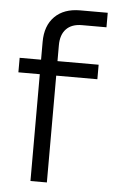

<svg xmlns="http://www.w3.org/2000/svg" viewBox="-53 -767 492 804"><g transform="rotate(5 193.5 -365.0)"><path d="M106 0V-449H16V-510H106V-585Q106 -653 144.5 -691.5Q183 -730 251 -730H367V-669H264Q221 -669 198 -645Q175 -621 175 -577V-510H348V-449H175V0Z"/></g></svg>

Font: MuseoModerno SemiBold Light
Style: Regular
Weight: 300
Version: Version 1.001